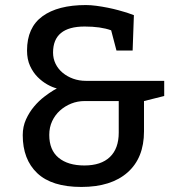

<svg xmlns="http://www.w3.org/2000/svg" viewBox="-20 -730 710 760"><path d="M550 -330V-210Q550 -105 485 -47.5Q420 10 302 10Q185 10 127.5 -44.5Q70 -99 70 -195Q70 -229 83 -257.5Q96 -286 115 -308.5Q134 -331 155 -347Q176 -363 191 -372L205 -380Q188 -384 167.5 -395.5Q147 -407 129 -425Q111 -443 99 -469Q87 -495 87 -530Q87 -621 148 -665.5Q209 -710 320 -710Q339 -710 361.5 -707Q384 -704 406.5 -699.5Q429 -695 449 -689.5Q469 -684 482 -680L510 -670L505 -530H441L420 -610Q379 -625 315 -625Q190 -625 190 -522Q190 -498 200 -477.5Q210 -457 228 -442Q246 -427 269.5 -418.5Q293 -410 320 -410H630V-350ZM450 -205V-330H315Q287 -330 262 -320Q237 -310 217.5 -292.5Q198 -275 186.5 -250.5Q175 -226 175 -196Q175 -136 212 -105.5Q249 -75 314 -75Q380 -75 415 -108.5Q450 -142 450 -205Z"/></svg>

Font: Bitter
Style: Regular
Weight: 400
Designer: Sol Matas
Foundry: Sol Matas
Version: Version 1.001